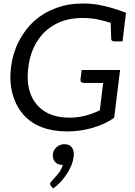

<svg xmlns="http://www.w3.org/2000/svg" viewBox="-20 -745 772 1100"><path d="M364 8Q284 8 219 -16.5Q154 -41 110 -93Q69 -142 51 -210.5Q33 -279 43 -360Q53 -440 87.5 -507.5Q122 -575 175 -624Q229 -672 300 -698.5Q371 -725 455 -725Q500 -725 541 -718Q582 -711 622 -699Q662 -687 702 -672L693 -599L618 -613Q584 -624 543.5 -633Q503 -642 452 -642Q364 -642 298 -606.5Q232 -571 192 -507Q152 -443 142 -357Q131 -270 155.5 -206Q180 -142 236.5 -106.5Q293 -71 379 -71Q427 -71 470 -82.5Q513 -94 552 -113L571 -270H460Q451 -270 445.5 -275.5Q440 -281 441 -289L448 -344H668L634 -70Q583 -34 512 -13Q441 8 364 8ZM614 -624 693 -599 682 -508H636Q628 -508 622.5 -511.5Q617 -515 617 -524ZM285 335 272 320Q269 317 268 313.5Q267 310 267 306Q268 300 276 293Q289 279 310.5 253.5Q332 228 340 199Q339 199 337 199Q335 199 333 199Q309 199 294.5 181.5Q280 164 283 137Q286 114 305 97.5Q324 81 349 81Q379 81 392.5 101Q406 121 402 152Q397 198 364.5 249Q332 300 285 335Z"/></svg>

Font: Aleo
Style: Italic
Weight: 400
Italic angle: -7°
Designer: Alessio Laiso
Foundry: Alessio Laiso
Version: Version 2.001;gftools[0.9.29]